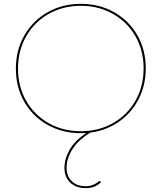

<svg xmlns="http://www.w3.org/2000/svg" viewBox="-20 -683 835 992"><path d="M324 184Q324 227 350.5 253Q377 279 423 279Q463 279 494 251L502 259Q485 274 466.5 281.5Q448 289 423 289Q373 289 343 260.5Q313 232 313 184Q313 137 340.5 89.5Q368 42 426 4Q416 5 397 5Q302 5 225.5 -38Q149 -81 105.5 -157Q62 -233 62 -328Q62 -423 105.5 -499.5Q149 -576 225.5 -619.5Q302 -663 398 -663Q493 -663 569.5 -620Q646 -577 689.5 -501Q733 -425 733 -330Q733 -243 696.5 -171.5Q660 -100 595 -54.5Q530 -9 447 2Q385 40 354.5 87.5Q324 135 324 184ZM397 -5Q490 -5 564 -47Q638 -89 680 -163Q722 -237 722 -330Q722 -422 680 -495.5Q638 -569 564 -611Q490 -653 398 -653Q305 -653 231 -611Q157 -569 115 -495Q73 -421 73 -328Q73 -236 115 -162.5Q157 -89 231 -47Q305 -5 397 -5Z"/></svg>

Font: Ysabeau Infant Hairline
Style: Regular
Weight: 100
Designer: Christian Thalmann (Catharsis Fonts)
Version: Version 0.003